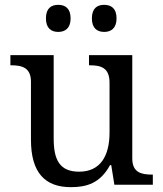

<svg xmlns="http://www.w3.org/2000/svg" viewBox="-20 -764 675 794"><path d="M411 -632C439 -632 462 -647 462 -688C462 -730 439 -744 411 -744C382 -744 360 -730 360 -688C360 -647 382 -632 411 -632ZM221 -632C249 -632 272 -647 272 -688C272 -730 249 -744 221 -744C192 -744 170 -730 170 -688C170 -647 192 -632 221 -632ZM273 10C338 10 394 -6 435 -81H440L453 0H612V-42H609C565 -42 527 -50 527 -109V-536H348V-494H351C396 -494 433 -485 433 -422V-216C433 -119 395 -54 307 -54C226 -54 202 -104 202 -191V-536H23V-494H26C70 -494 108 -485 108 -426V-186C108 -49 167 10 273 10Z"/></svg>

Font: Noto Nastaliq Urdu
Style: Regular
Weight: 400
Designer: Monotype Design Team (Patrick Giasson: type design, Kamal Mansour: OpenType code, Glenda Bellarosa). Updated by Simon Co
Foundry: Monotype Imaging Inc., Simon Cozens
Version: Version 3.009